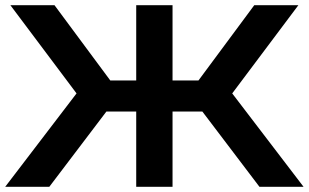

<svg xmlns="http://www.w3.org/2000/svg" viewBox="-20 -720 1190 740"><path d="M505 0V-290H390L170 0H0L275 -360L20 -700H190L405 -410H505V-700H645V-410H745L960 -700H1130L875 -360L1150 0H980L760 -290H645V0Z"/></svg>

Font: Squares Bold
Style: Regular
Weight: 400
Designer: Typetype
Foundry: Typetype
Version: Version 001.000